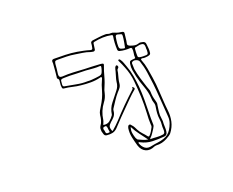

<svg xmlns="http://www.w3.org/2000/svg" viewBox="-105 -789 1210 995"><g transform="rotate(-20 500.0 -292.0)"><path d="M586 -22Q605 -22 622.5 -20.5Q640 -19 657 -22Q664 -23 667 -31Q669 -41 668 -50Q667 -59 668 -69Q670 -86 667.5 -102.5Q665 -119 666 -135Q666 -143 667.5 -151.5Q669 -160 670 -168Q673 -182 668.5 -194Q664 -206 664 -219Q662 -254 649.5 -286.5Q637 -319 629 -353Q625 -371 622 -388.5Q619 -406 622 -425Q624 -435 627 -437.5Q630 -440 640 -441Q643 -442 651 -442Q658 -442 657 -447Q656 -459 658.5 -471Q661 -483 659 -496Q657 -501 651 -501Q637 -500 622 -501Q607 -502 592 -506Q584 -509 584 -518Q583 -536 584 -553.5Q585 -571 588 -589Q589 -596 583 -597Q559 -602 535 -601Q511 -600 487 -595Q481 -594 480 -588Q479 -581 478 -574Q477 -567 476 -559Q475 -549 465 -549Q461 -550 457 -550.5Q453 -551 450 -552Q431 -559 411 -562Q391 -565 371 -568Q348 -572 324 -572.5Q300 -573 277 -573Q265 -573 262.5 -570.5Q260 -568 258 -557Q257 -543 255.5 -529Q254 -515 252 -501Q251 -482 269 -483Q300 -485 330.5 -483.5Q361 -482 392 -480Q414 -479 435.5 -478.5Q457 -478 479 -476Q491 -475 492.5 -471Q494 -467 489 -456Q485 -446 482 -436Q479 -426 476 -415Q471 -396 464.5 -378Q458 -360 450 -342Q449 -338 448 -334Q447 -330 446 -326Q440 -301 426 -283Q398 -246 392 -200Q391 -193 388 -187Q385 -181 383 -174Q405 -170 418.5 -181Q432 -192 442 -207Q443 -208 443 -210Q448 -244 468 -268.5Q488 -293 507 -318Q515 -328 519 -338Q523 -348 524 -361Q526 -375 530.5 -388Q535 -401 538 -414Q540 -425 544 -435Q546 -438 549 -440.5Q552 -443 555 -440Q559 -438 559 -432.5Q559 -427 556 -425Q550 -421 549 -414.5Q548 -408 547 -402Q544 -389 540 -375Q536 -361 535 -347Q534 -335 527 -325.5Q520 -316 512 -308Q498 -292 486 -273.5Q474 -255 462 -237Q459 -233 458.5 -227.5Q458 -222 457 -217Q454 -203 445 -193Q436 -183 426 -175Q414 -164 411.5 -155.5Q409 -147 415 -132Q417 -128 418.5 -129Q420 -130 421 -131Q432 -140 441.5 -149.5Q451 -159 461 -169Q521 -235 587 -295Q592 -300 590 -302Q588 -306 591 -307Q593 -307 595 -305Q600 -302 600.5 -297.5Q601 -293 596 -290Q578 -275 561 -258Q544 -241 527 -224Q505 -202 483.5 -180Q462 -158 441 -135Q428 -122 413.5 -119Q399 -116 382 -118Q370 -119 367 -132Q365 -140 363 -146Q362 -154 362.5 -160.5Q363 -167 367 -174Q376 -186 380 -200Q384 -214 385 -228Q387 -241 392.5 -250.5Q398 -260 404 -270Q427 -306 437 -342Q445 -373 458 -400Q462 -407 459 -410Q457 -412 454 -411.5Q451 -411 449 -410Q424 -404 397.5 -404Q371 -404 345 -407Q323 -409 300.5 -414.5Q278 -420 255 -422Q247 -423 247 -432Q245 -443 247 -454Q248 -462 248.5 -469Q249 -476 241 -482Q239 -485 241 -490Q243 -507 244.5 -524Q246 -541 247 -557Q248 -564 247 -571Q246 -583 258 -584Q290 -584 322 -583Q354 -582 385 -577Q402 -574 419 -570.5Q436 -567 452 -562Q465 -558 466 -571Q467 -576 468 -581Q469 -586 469 -591Q468 -602 481 -605Q499 -607 517 -609.5Q535 -612 554 -612Q561 -612 567 -609.5Q573 -607 580 -608Q591 -609 601.5 -604Q612 -599 622 -597Q627 -596 631.5 -595.5Q636 -595 640 -594Q651 -592 649 -582Q647 -569 646 -556Q645 -543 642 -530Q638 -518 657 -512Q668 -508 678.5 -506.5Q689 -505 700 -509Q704 -511 709 -510.5Q714 -510 718 -509Q737 -507 737 -488Q738 -478 739 -468.5Q740 -459 739 -449Q739 -439 735.5 -435.5Q732 -432 721 -430Q714 -429 706.5 -428.5Q699 -428 691 -430Q680 -431 684 -421Q694 -396 698.5 -370Q703 -344 707 -318Q710 -299 712 -279Q714 -259 715 -239Q717 -212 718.5 -185Q720 -158 723 -132Q727 -100 720.5 -70.5Q714 -41 694 -15Q688 -8 680 -3.5Q672 1 664 6Q651 13 636.5 16.5Q622 20 606 19Q603 19 600 19.5Q597 20 594 21Q566 34 544 24Q522 14 513 -14Q506 -38 500.5 -63.5Q495 -89 499 -115Q500 -119 502 -123.5Q504 -128 508 -129Q513 -131 516 -128Q519 -125 521 -122Q528 -115 532 -107Q536 -99 540 -91Q548 -76 558.5 -65Q569 -54 579 -41Q584 -35 589 -40Q597 -48 603 -58Q609 -68 614 -78Q617 -83 615 -93Q614 -108 614.5 -123.5Q615 -139 616 -154Q617 -177 617.5 -199.5Q618 -222 617 -244Q615 -288 611 -331.5Q607 -375 590 -416Q586 -426 582 -435.5Q578 -445 573 -455Q572 -457 570.5 -460Q569 -463 573 -465Q576 -467 578 -465Q580 -463 582 -461Q589 -451 593 -439.5Q597 -428 601 -417Q612 -388 617 -358Q622 -328 625 -298Q628 -262 628 -226Q628 -190 627 -154Q627 -138 626.5 -122.5Q626 -107 627 -91Q628 -85 625.5 -79Q623 -73 619 -67Q612 -57 605.5 -46.5Q599 -36 589 -27Q588 -26 588 -25Q588 -24 586 -22ZM595 -542Q595 -541 595.5 -539Q596 -537 595 -535Q594 -519 602 -515.5Q610 -512 621 -510Q626 -510 626 -514Q628 -525 630.5 -536Q633 -547 634 -558Q636 -574 635.5 -579Q635 -584 630 -585Q625 -586 612 -590Q603 -592 600 -582Q598 -572 597 -562Q596 -552 595 -542ZM728 -466H727Q727 -471 727.5 -476Q728 -481 727 -485Q726 -500 710 -500Q703 -501 696 -499Q689 -497 681 -496Q672 -496 672 -486Q671 -477 671 -468Q671 -459 671 -450Q671 -442 680 -440Q685 -439 690 -438.5Q695 -438 700 -438Q720 -437 724 -441Q728 -445 728 -464ZM385 -415Q396 -414 407 -415Q418 -416 429 -417Q455 -419 462 -424.5Q469 -430 475 -455Q477 -463 475.5 -465.5Q474 -468 466 -467Q453 -466 439.5 -467Q426 -468 413 -469Q395 -471 377 -471Q359 -471 341 -472Q325 -473 308 -473.5Q291 -474 274 -473Q269 -473 263.5 -472Q258 -471 256 -465Q255 -460 255 -454.5Q255 -449 254 -444Q253 -432 264 -431Q294 -426 324 -420Q354 -414 385 -415ZM679 -73Q679 -60 679.5 -49Q680 -38 678 -28Q675 -11 660 -10Q627 -7 594.5 -8Q562 -9 531 -25Q529 -27 528 -27Q521 -28 523 -22Q530 -2 544.5 9Q559 20 585 13Q593 11 601 10Q609 9 616 8Q656 3 676 -13Q696 -29 709 -65Q715 -82 713.5 -100Q712 -118 711 -135Q708 -173 705.5 -210.5Q703 -248 699 -285Q695 -319 690 -352.5Q685 -386 674 -418Q670 -428 657 -432Q644 -436 636 -430Q632 -427 632 -423Q633 -415 632.5 -407Q632 -399 633 -391Q638 -363 646 -336Q654 -309 663 -282Q665 -275 668.5 -267Q672 -259 672 -251Q672 -227 680 -201Q682 -194 683 -188Q684 -182 682 -175Q681 -166 679.5 -157Q678 -148 677 -138Q675 -121 678 -104Q681 -87 679 -73ZM393 -127Q405 -125 401 -136Q400 -141 399.5 -145Q399 -149 399 -153Q398 -158 396 -162Q394 -166 386 -164Q374 -163 377 -150Q380 -144 380 -137Q381 -125 393 -127ZM513 -116Q507 -99 509.5 -83.5Q512 -68 517 -54Q519 -51 520.5 -48Q522 -45 524 -43Q537 -37 549.5 -31.5Q562 -26 576 -24Q560 -46 543 -68Q526 -90 513 -116Z"/></g></svg>

Font: Rock 3D
Style: Regular
Weight: 400
Version: Version 1.000